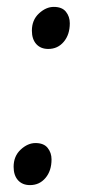

<svg xmlns="http://www.w3.org/2000/svg" viewBox="-20 -526 250 557"><path d="M72.5 -437Q72.5 -468 93 -487Q113.5 -506 136 -506Q160 -506 171.2 -492Q182.5 -478 182.5 -458.5Q182.5 -425.5 165 -404.8Q147.5 -384 120 -384Q98 -384 85.2 -398.2Q72.5 -412.5 72.5 -437ZM19.5 -42Q19.5 -73 40 -92Q60.5 -111 83 -111Q107 -111 118.2 -97Q129.5 -83 129.5 -63.5Q129.5 -30.5 112 -9.8Q94.5 11 67 11Q45 11 32.2 -3.2Q19.5 -17.5 19.5 -42Z"/></svg>

Font: Merriweather Light
Style: Italic
Weight: 300
Italic angle: -7.8°
Designer: Eben Sorkin
Foundry: Eben Sorkin
Version: Version 2.101